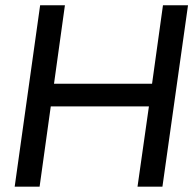

<svg xmlns="http://www.w3.org/2000/svg" viewBox="-20 -702 738 722"><path d="M687 -682.1 590.8 0H497.1L540 -301.8H170.9L128.9 0H35.2L130.9 -682.1H224.1L183.1 -387.2H551.8L592.8 -682.1Z"/></svg>

Font: Myanmar Pyu Pro
Style: Regular
Weight: 400
Designer: Khon Soe Zaw Thu
Foundry: PaOh Unicode
Version: Version 2.00 April 29, 2017